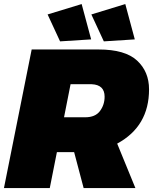

<svg xmlns="http://www.w3.org/2000/svg" viewBox="-25 -950 773 970"><path d="M278.5 -741 215.5 -877 387.5 -929.5 435.5 -751ZM499.5 -741 436.5 -877 608 -929.5 656 -751ZM659 0H397.5L349.5 -181.5H262.5L226.5 0H-5L135 -700H473.5Q607 -700 667.5 -644Q728 -588 728 -498.5Q728 -311.5 567 -224.5ZM405.5 -357.5Q456.5 -357.5 480 -389Q503.5 -420.5 503.5 -461.5Q503.5 -521.5 438.5 -524.5H331.5L298.5 -357.5Z"/></svg>

Font: Argentum Sans Black
Style: Italic
Weight: 900
Italic angle: -11°
Designer: Julieta Ulanovsky (font), Cristiano Sobral (main changes and remaster)
Foundry: Julieta Ulanovsky (font), Cristiano Sobral (main changes and remaster)
Version: Version 2.007;June 15, 2022;FontCreator 14.0.0.2814 64-bit; 